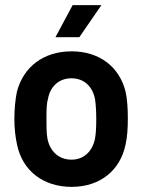

<svg xmlns="http://www.w3.org/2000/svg" viewBox="-20 -720 561 748"><path d="M259 8C370 8 448 -56 469 -156C476 -186 478 -222 478 -258C478 -295 476 -334 469 -364C445 -459 368 -520 259 -520C149 -520 71 -459 46 -363C40 -335 36 -296 36 -256C36 -220 40 -184 47 -154C68 -56 147 8 259 8ZM161 -256C161 -288 161 -315 167 -335C175 -382 209 -415 258 -415C307 -415 340 -384 350 -335C353 -315 355 -289 355 -256C355 -228 354 -201 350 -179C340 -131 307 -98 259 -98C209 -98 175 -130 165 -179C161 -200 161 -227 161 -256ZM196 -575H289L375 -700H263Z"/></svg>

Font: Vanilla Cream
Style: Bold
Weight: 700
Designer: Jeremy Tribby, Jinavaṁso
Foundry: Tribby Type
Version: Version 1.422;Glyphs 3.1.2 (3151)